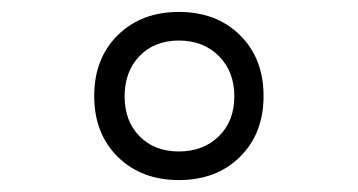

<svg xmlns="http://www.w3.org/2000/svg" viewBox="-20 -722 600 322"><path d="M177.5 -459Q138 -498 138 -561Q138 -624 177.5 -663Q217 -702 280 -702Q343 -702 382.5 -663Q422 -624 422 -561Q422 -498 382.5 -459Q343 -420 280 -420Q217 -420 177.5 -459ZM280 -654Q239 -654 214 -628Q189 -602 189 -560.5Q189 -519 214 -493.5Q239 -468 280 -468Q321 -468 347 -493.5Q373 -519 373 -560.5Q373 -602 347 -628Q321 -654 280 -654Z"/></svg>

Font: Titillium-CLs Web
Style: CLs-Regular
Weight: 400
Version: Version 1.002;PS 57.000;hotconv 1.0.70;makeotf.lib2.5.55311